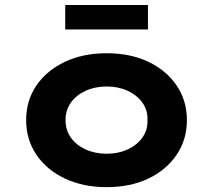

<svg xmlns="http://www.w3.org/2000/svg" viewBox="-20 -761 877 791"><path d="M419.1 10Q322.9 10 247.8 -25.3Q172.7 -60.6 130.2 -123.1Q87.7 -185.7 87.7 -265.9Q87.7 -347 130.2 -409.1Q172.7 -471.2 247.8 -506.5Q322.9 -541.7 419.1 -541.7Q517 -541.7 591 -506.5Q665 -471.2 707.5 -409.1Q750 -347 750 -265.9Q750 -185.7 707.5 -123.1Q665 -60.6 591 -25.3Q517 10 419.1 10ZM419.6 -127.6Q467.2 -127.6 505.5 -145.2Q543.8 -162.7 566.4 -194Q589 -225.4 587.6 -265.9Q589 -307.4 566.4 -338.5Q543.8 -369.6 505.5 -387.1Q467.2 -404.7 419.6 -404.7Q372.1 -404.7 333.2 -387.1Q294.4 -369.6 272 -338.3Q249.7 -307 250.1 -265.9Q249.7 -225.4 272 -194Q294.4 -162.7 333.2 -145.2Q372.1 -127.6 419.6 -127.6ZM248.7 -639.7V-740.5H589.5V-639.7Z"/></svg>

Font: Lexend Giga
Style: Regular
Weight: 400
Designer: Bonnie Shaver-Troup, Thomas Jockin
Foundry: Lexend
Version: Version 1.007